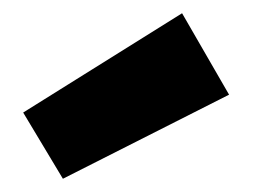

<svg xmlns="http://www.w3.org/2000/svg" viewBox="-20 -790 383 290"><path d="M75 -520 15 -620 255 -770 326 -647Z"/></svg>

Font: Braah One
Style: Regular
Weight: 400
Designer: Ashish Kumar
Foundry: Ashish Kumar
Version: Version 1.001; ttfautohint (v1.8.4.7-5d5b);gftools[0.9.29]